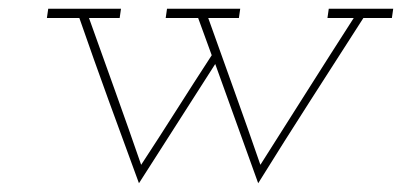

<svg xmlns="http://www.w3.org/2000/svg" viewBox="-20 -395 917 438"><path d="M730 -375 727 -354H787Q733 -270 680.5 -187Q628 -104 574 -19Q545 -103 515 -186.5Q485 -270 455 -354H525L528 -375H361L358 -354H432L463 -269Q422 -206 382 -143Q342 -80 302 -19Q273 -103 243 -186.5Q213 -270 183 -354H253L256 -375H90L87 -354H161Q194 -259 228 -165.5Q262 -72 297 23L471 -249L569 23Q628 -72 688 -165.5Q748 -259 809 -354H874L877 -375Z"/></svg>

Font: Josefin Slab ExtraLight
Style: Italic
Weight: 250
Italic angle: -12°
Designer: Santiago Orozco
Foundry: Typemade
Version: Version 2.100